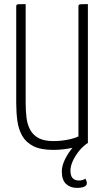

<svg xmlns="http://www.w3.org/2000/svg" viewBox="-20 -720 507 935"><path d="M355 195Q322 195 301.5 175.5Q281 156 281 115Q281 87 297 55Q313 23 333 0Q314 4 289 7Q264 10 240 10Q178 10 142 -8.5Q106 -27 88 -59Q70 -91 64.5 -132Q59 -173 59 -219V-687Q59 -694 61 -696.5Q63 -699 72.5 -699.5Q82 -700 105 -700V-218Q105 -181 109 -147.5Q113 -114 127 -88Q141 -62 168 -47.5Q195 -33 240 -33Q277 -33 311.5 -40Q346 -47 362 -56V-688Q362 -695 364.5 -697Q367 -699 376.5 -699.5Q386 -700 408 -700V-24Q386 -10 366.5 13.5Q347 37 335 63Q323 89 323 111Q323 159 364 159Q375 159 382.5 156.5Q390 154 396 150Q399 155 401 161Q403 167 403 172Q403 184 389.5 189.5Q376 195 355 195Z"/></svg>

Font: Yanone Kaffeesatz ExtraLight Light
Style: Regular
Weight: 300
Version: Version 2.003